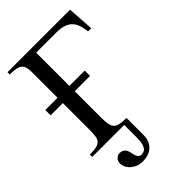

<svg xmlns="http://www.w3.org/2000/svg" viewBox="-259 -754 1061 1061"><g transform="rotate(-45 271.5 -223.0)"><path d="M493.7 -506.8Q489.7 -539.6 481.2 -562.3Q472.7 -585 457 -599.1Q441.4 -613.3 418.2 -619.9Q395 -626.5 362.8 -626.5H207.5V-366.7H327.1V-325.2H207.5V-116.7Q207.5 -85.9 211.2 -66.7Q214.8 -47.4 225.3 -36.9Q235.8 -26.4 254.9 -22.5Q273.9 -18.6 305.2 -18.6V113.8Q305.2 144.5 294.9 164.3Q284.7 184.1 269 195.6Q253.4 207 234.9 211.4Q216.3 215.8 199.7 215.8Q178.2 215.8 160.4 209Q142.6 202.1 129.4 190.4Q116.2 178.7 108.9 163.6Q101.6 148.4 101.6 131.8Q101.6 125.5 104.2 118.4Q106.9 111.3 112.1 105.5Q117.2 99.6 124 95.7Q130.9 91.8 139.2 91.8Q157.2 91.8 166.7 98.6Q176.3 105.5 180.9 115.7Q185.5 126 187.5 137.7Q189.5 149.4 192.9 159.7Q196.3 169.9 202.9 176.8Q209.5 183.6 223.1 183.6Q230.5 183.6 238.8 180.7Q247.1 177.7 253.7 168.9Q260.3 160.2 264.6 144Q269 127.9 269 101.1V0H19V-18.6Q50.3 -18.6 69.1 -22.5Q87.9 -26.4 98.1 -36.9Q108.4 -47.4 111.6 -66.7Q114.7 -85.9 114.7 -116.7V-325.2H19V-366.7H114.7V-563Q114.7 -585.9 111.3 -601.6Q107.9 -617.2 97.7 -626.7Q87.4 -636.2 68.6 -640.4Q49.8 -644.5 19 -644.5V-662.1H507.8L518.1 -506.8Z"/></g></svg>

Font: Doulos SIL
Style: Regular
Weight: 400
Designer: Walt Agee, Victor Gaultney, Peter Martin, Debbi Hosken
Foundry: SIL International
Version: Version 4.110; 2011; Maintenance release